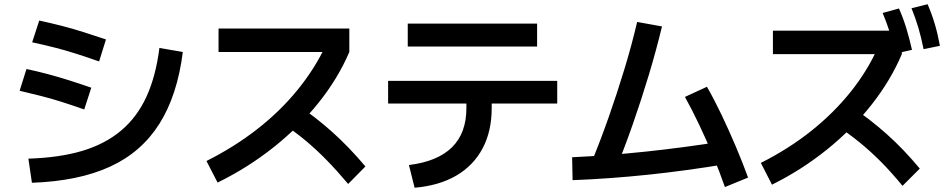

<svg xmlns="http://www.w3.org/2000/svg" viewBox="-20 -872 4440 902"><path d="M113.3 -126.7Q258.9 -131.1 366.7 -163.3Q474.4 -195.6 549.4 -258.9Q624.4 -322.2 668.3 -418.3Q712.2 -514.4 728.9 -646.7L838.9 -627.8Q813.3 -424.4 728.9 -290.6Q644.4 -156.7 496.7 -88.9Q348.9 -21.1 130 -13.3ZM375.6 -357.8Q318.9 -377.8 270 -393.3Q221.1 -408.9 172.8 -421.1Q124.4 -433.3 72.2 -445.6L104.4 -547.8Q156.7 -536.7 204.4 -523.9Q252.2 -511.1 301.7 -495.6Q351.1 -480 408.9 -460ZM445.6 -583.3Q388.9 -603.3 338.3 -619.4Q287.8 -635.6 237.8 -648.3Q187.8 -661.1 131.1 -673.3L164.4 -775.6Q220 -763.3 270 -750.6Q320 -737.8 370.6 -721.7Q421.1 -705.6 477.8 -686.7Z M950 -115.6Q1082.2 -182.2 1189.4 -266.1Q1296.7 -350 1377.2 -448.9Q1457.8 -547.8 1508.9 -655.6L1542.2 -627.8H1006.7V-737.8H1621.1V-627.8Q1567.8 -503.3 1476.7 -389.4Q1385.6 -275.6 1264.4 -179.4Q1143.3 -83.3 1002.2 -14.4ZM1615.6 -7.8Q1564.4 -68.9 1515 -119.4Q1465.6 -170 1412.8 -213.9Q1360 -257.8 1298.9 -296.7L1374.4 -381.1Q1461.1 -323.3 1540.6 -252.2Q1620 -181.1 1696.7 -90Z M1901.1 -96.7Q2035.6 -113.3 2103.3 -180Q2171.1 -246.7 2171.1 -364.4V-385.6H1803.3V-492.2H2597.8V-385.6H2290V-364.4Q2290 -255.6 2247.2 -175Q2204.4 -94.4 2123.9 -47.2Q2043.3 0 1927.8 10ZM1895.6 -653.3V-761.1H2503.3V-653.3Z M2756.7 -104.4Q2800 -208.9 2839.4 -321.1Q2878.9 -433.3 2913.3 -546.7Q2947.8 -660 2973.3 -768.9L3090 -747.8Q3063.3 -636.7 3028.3 -520.6Q2993.3 -404.4 2952.8 -288.3Q2912.2 -172.2 2866.7 -62.2ZM2667.8 -133.3Q2837.8 -141.1 3016.1 -160Q3194.4 -178.9 3382.2 -208.9L3397.8 -102.2Q3204.4 -70 3023.9 -51.1Q2843.3 -32.2 2670 -25.6ZM3385.6 6.7Q3361.1 -63.3 3330 -138.9Q3298.9 -214.4 3264.4 -286.7Q3230 -358.9 3197.8 -416.7L3301.1 -464.4Q3335.6 -404.4 3370 -332.2Q3404.4 -260 3436.7 -183.9Q3468.9 -107.8 3494.4 -37.8Z M3554.4 -106.7Q3684.4 -172.2 3790 -256.1Q3895.6 -340 3975 -438.9Q4054.4 -537.8 4103.3 -646.7L4137.8 -617.8H3611.1V-727.8H4202.2L4216.7 -678.9V-617.8Q4164.4 -494.4 4074.4 -380Q3984.4 -265.6 3865 -169.4Q3745.6 -73.3 3606.7 -4.4ZM4220 1.1Q4170 -60 4120 -110.6Q4070 -161.1 4016.7 -204.4Q3963.3 -247.8 3903.3 -286.7L3977.8 -372.2Q4065.6 -313.3 4145 -242.8Q4224.4 -172.2 4301.1 -80ZM4185.6 -620Q4174.4 -675.6 4160 -720.6Q4145.6 -765.6 4126.7 -811.1L4203.3 -832.2Q4223.3 -786.7 4237.8 -739.4Q4252.2 -692.2 4264.4 -637.8ZM4318.9 -641.1Q4307.8 -696.7 4294.4 -741.7Q4281.1 -786.7 4262.2 -833.3L4337.8 -852.2Q4357.8 -805.6 4371.7 -758.9Q4385.6 -712.2 4395.6 -656.7Z"/></svg>

Font: Paperlogy 6 SemiBold
Style: Regular
Weight: 600
Designer: redesigned by Lee Juim, glyphs from Gmarket Sans & Montserrat
Foundry: PT&
Version: Version 1.001